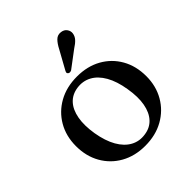

<svg xmlns="http://www.w3.org/2000/svg" viewBox="-193 -825 967 967"><g transform="rotate(-45 291.0 -341.0)"><path d="M292.5 -479Q366 -479 422 -447.8Q478 -416.5 509.5 -361Q541 -305.5 541 -233Q541 -163 509 -107.5Q477 -52 420.2 -20.2Q363.5 11.5 289 11.5Q216 11.5 160 -20Q104 -51.5 72.5 -107Q41 -162.5 41 -234.5Q41 -305.5 73 -360.8Q105 -416 161.5 -447.5Q218 -479 292.5 -479ZM327.5 -31Q369 -36.5 395.2 -64.8Q421.5 -93 430.2 -140.8Q439 -188.5 428 -253.5Q417.5 -318.5 392.8 -361.8Q368 -405 332.5 -424Q297 -443 254.5 -437Q212.5 -431 186.5 -402.8Q160.5 -374.5 151.8 -326.8Q143 -279 153.5 -214.5Q164.5 -149.5 189.2 -106.2Q214 -63 249.5 -43.8Q285 -24.5 327.5 -31ZM326 -638.5Q340 -666 355.5 -681.5Q371 -697 393.5 -694Q413.5 -691.5 423.5 -677.5Q433.5 -663.5 431.5 -647.5Q429 -629.5 416.5 -615.8Q404 -602 382.5 -588.5L294 -522Q288.5 -519 282.5 -518.8Q276.5 -518.5 272.5 -522.5Q267.5 -526.5 268.8 -532Q270 -537.5 273 -542.5Z"/></g></svg>

Font: Fraunces 16pt
Style: Regular
Weight: 400
Version: Version 1.000;[b76b70a41]